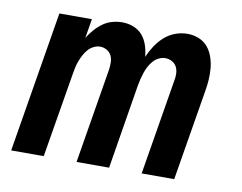

<svg xmlns="http://www.w3.org/2000/svg" viewBox="-63 -612 877 697"><g transform="rotate(10 375.0 -264.0)"><path d="M18 0 104 -520H224L212 -449Q222 -465 235 -480Q248 -495 264 -506.5Q280 -518 298.5 -523Q317 -528 335 -528Q357 -528 377 -520Q397 -512 410 -496.5Q423 -481 429.5 -461Q436 -441 438 -419Q447 -440 460 -460Q473 -480 491 -496Q509 -512 531 -520Q553 -528 575 -528Q597 -528 617 -520Q637 -512 650 -496.5Q663 -481 670 -461Q677 -441 679 -419.5Q681 -398 679.5 -376Q678 -354 674 -332L619 0H499L557 -351Q560 -365 559.5 -378.5Q559 -392 553.5 -403Q548 -414 536.5 -420.5Q525 -427 511 -427Q499 -427 487 -421Q475 -415 466.5 -405Q458 -395 452 -383.5Q446 -372 442 -360Q438 -348 435 -336Q432 -324 430 -312L379 0H259L317 -351Q319 -365 318.5 -378.5Q318 -392 312.5 -403Q307 -414 295.5 -420.5Q284 -427 271 -427Q259 -427 247 -421Q235 -415 226.5 -405Q218 -395 212 -383.5Q206 -372 201.5 -360Q197 -348 194.5 -336Q192 -324 190 -312L138 0Z"/></g></svg>

Font: Zed Sans Extended
Style: Bold Italic
Weight: 700
Width: 7
Italic angle: -9°
Designer: Belleve Invis
Foundry: Belleve Invis
Version: Version 1.0.0; ttfautohint (v1.8.4)